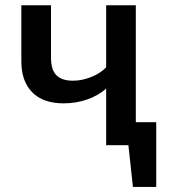

<svg xmlns="http://www.w3.org/2000/svg" viewBox="-20 -562 655 743"><path d="M505.6 -89.2H584.6V161.5H494.4L476.9 0H390.8V-219Q360.5 -192.3 317.7 -177.2Q274.9 -162.1 226.2 -162.1Q146.7 -162.1 104.6 -204.9Q62.6 -247.7 62.6 -324.6V-541.5H177.4V-338.5Q177.4 -291.3 198.5 -270.5Q219.5 -249.7 262.1 -249.7Q296.9 -249.7 332.6 -263.8Q368.2 -277.9 390.8 -301.5V-541.5H505.6Z"/></svg>

Font: Fira Code Fixed Medium
Style: Regular
Weight: 500
Monospace: yes
Designer: Carrois Corporate, Edenspiekermann AG, Nikita Prokopov
Foundry: Carrois Corporate, Edenspiekermann AG, Nikita Prokopov
Version: Version 5.002